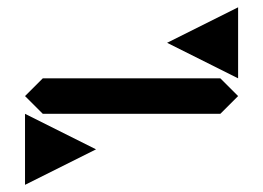

<svg xmlns="http://www.w3.org/2000/svg" viewBox="-20 -606 724 528"><path d="M97.7 -390.6H585.9L634.8 -341.8L585.9 -293H97.7L48.8 -341.8ZM634.8 -585.9V-390.6L439.5 -488.3ZM48.8 -97.7V-293L244.1 -195.3Z"/></svg>

Font: BabelStone Centaurian
Style: Regular
Weight: 400
Designer: Andrew West
Foundry: BabelStone
Version: Version 1.01 November 6, 2013